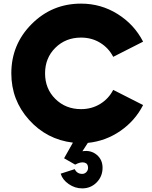

<svg xmlns="http://www.w3.org/2000/svg" viewBox="-20 -780 840 1060"><path d="M427.5 -177.5Q486.2 -177.5 533.1 -206.2Q580 -235 605 -283.8L770 -200Q726.2 -113.8 645 -57.5Q563.8 -1.2 465 8.8L435 55Q481.2 47.5 513.8 74.4Q546.2 101.2 546.2 146.2Q546.2 193.8 513.8 226.9Q481.2 260 433.8 260Q393.8 260 359.4 236.2Q325 212.5 315 178.8L392.5 153.8Q405 180 433.8 180Q447.5 180 456.9 170Q466.2 160 466.2 146.2Q466.2 122.5 445.6 117.5Q425 112.5 395 128.8L333.8 93.8L382.5 7.5Q237.5 -10 140 -118.8Q42.5 -227.5 42.5 -375Q42.5 -535 155 -647.5Q267.5 -760 427.5 -760Q537.5 -760 629.4 -702.5Q721.2 -645 770 -550L605 -466.2Q580 -515 533.1 -543.8Q486.2 -572.5 427.5 -572.5Q342.5 -572.5 285.6 -516.2Q228.8 -460 228.8 -375Q228.8 -290 285.6 -233.8Q342.5 -177.5 427.5 -177.5Z"/></svg>

Font: Now Alt Black
Style: Regular
Weight: 900
Designer: Alfredo Marco Pradil
Foundry: Alfredo Marco Pradil
Version: Version 1.002;PS 001.002;hotconv 1.0.88;makeotf.lib2.5.64775